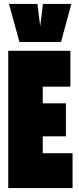

<svg xmlns="http://www.w3.org/2000/svg" viewBox="-20 -959 402 979"><path d="M22 0V-700H339V-517H198V-432H316V-264H198V-178H350V0ZM344 -939 291 -745H79L26 -939H171L185 -825L199 -939Z"/></svg>

Font: Georama ExtraCondensed Black
Style: Regular
Weight: 900
Width: 2
Designer: Jean-Baptiste Levee
Foundry: Production Type
Version: Version 1.000